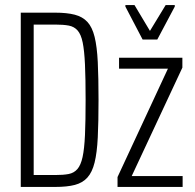

<svg xmlns="http://www.w3.org/2000/svg" viewBox="-20 -738 768 758"><path d="M62 0V-688H198Q244 -688 275 -680Q306 -672 325 -651.5Q344 -631 353.5 -592.5Q363 -554 366 -493Q369 -432 369 -344Q369 -256 366 -195.5Q363 -135 353.5 -96.5Q344 -58 325 -37Q306 -16 275.5 -8Q245 0 198 0ZM113 -47H198Q230 -47 251 -51Q272 -55 285.5 -70.5Q299 -86 306 -118Q313 -150 315.5 -205Q318 -260 318 -344Q318 -428 315.5 -483Q313 -538 306.5 -570Q300 -602 286.5 -617.5Q273 -633 251.5 -637Q230 -641 198 -641H113ZM444 0V-39L643 -467H450V-510H700V-471L500 -43H701V0ZM543 -582 475 -712V-718H511L572 -616L634 -718H670V-712L601 -582Z"/></svg>

Font: Saira ExtraCondensed Light
Style: Regular
Weight: 300
Width: 2
Designer: Hector Gatti with collaboration of the Omnibus-Type team
Foundry: Omnibus-Type
Version: Version 1.101